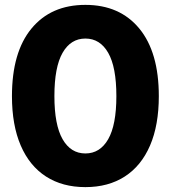

<svg xmlns="http://www.w3.org/2000/svg" viewBox="-20 -751 700 787"><path d="M330 16Q236 16 168.5 -27.5Q101 -71 65 -154.5Q29 -238 29 -357Q29 -537 109 -634Q189 -731 330 -731Q471 -731 551 -634Q631 -537 631 -357Q631 -238 595 -154.5Q559 -71 491.5 -27.5Q424 16 330 16ZM330 -122Q390 -122 423.5 -180.5Q457 -239 457 -357Q457 -476 423.5 -534.5Q390 -593 330 -593Q270 -593 236.5 -534.5Q203 -476 203 -357Q203 -239 236.5 -180.5Q270 -122 330 -122Z"/></svg>

Font: Wix Madefor Display ExtraBold
Style: Regular
Weight: 800
Designer: Dalton Maag Ltd
Foundry: Dalton Maag Ltd
Version: Version 3.100